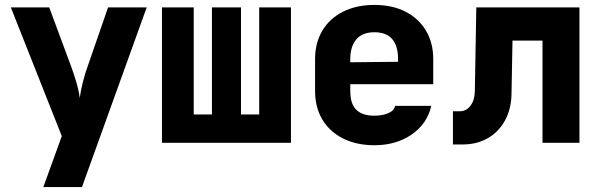

<svg xmlns="http://www.w3.org/2000/svg" viewBox="-20 -580 2440 780"><path d="M156 180 231 -27 24 -550H180L269 -310Q279 -283 289.5 -248Q300 -213 304 -182Q308 -213 317 -248Q326 -283 336 -310L419 -550H576L313 180Z M638 0V-550H767V-115H841V-550H959V-115H1033V-550H1162V0Z M1501 10Q1428 10 1373.5 -17.5Q1319 -45 1289.5 -94.5Q1260 -144 1260 -210V-340Q1260 -406 1289.5 -455.5Q1319 -505 1373.5 -532.5Q1428 -560 1501 -560Q1574 -560 1627.5 -532.5Q1681 -505 1710.5 -455.5Q1740 -406 1740 -340V-238H1403V-210Q1403 -158 1427.5 -134Q1452 -110 1501 -110Q1533 -110 1557 -120Q1581 -130 1585 -150H1732Q1716 -78 1653 -34Q1590 10 1501 10ZM1403 -340V-327L1597 -329V-342Q1597 -393 1573.5 -421Q1550 -449 1501 -449Q1452 -449 1427.5 -420Q1403 -391 1403 -340Z M1820 7V-128H1848Q1874 -128 1891 -150Q1908 -172 1909 -208L1915 -550H2334V0H2184V-415H2062L2058 -198Q2057 -137 2031.5 -90.5Q2006 -44 1961.5 -18.5Q1917 7 1858 7Z"/></svg>

Font: JetBrains Mono NL ExtraBold
Style: Regular
Weight: 800
Designer: Philipp Nurullin, Konstantin Bulenkov
Foundry: JetBrains
Version: Version 2.304; ttfautohint (v1.8.4.7-5d5b)